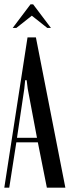

<svg xmlns="http://www.w3.org/2000/svg" viewBox="-22 -873 324 893"><path d="M106 -699H145L282 0H196L154 -211H54L21 0H-2ZM91 -460 57 -232H150L107 -460L102 -500H95ZM120 -853H132L215 -743H198L126 -800L54 -743H37Z"/></svg>

Font: Moniqa SemBd Narrow Heading
Style: Regular
Weight: 600
Width: 4
Designer: Rajesh Rajput
Foundry: Rajesh Rajput
Version: Version 1.000